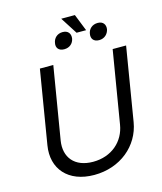

<svg xmlns="http://www.w3.org/2000/svg" viewBox="-143 -1100 1026 1216"><g transform="rotate(-15 370.5 -492.0)"><path d="M640.6 -727.3 561.8 -252.8C544.7 -146.3 458.8 -69.6 337.4 -69.6C215.9 -69.6 155.5 -146.3 172.6 -252.8L251.4 -727.3H163.4L83.8 -245.7C58.9 -96.6 152 12.8 323.2 12.8C494.3 12.8 624.3 -96.6 649.1 -245.7L728.7 -727.3ZM297.6 -858C291.9 -829.5 307.5 -805.4 344.5 -805.4C381.4 -805.4 404.1 -828.1 409.8 -858C414.1 -889.2 398.4 -913.4 361.5 -913.4C326 -913.4 301.8 -889.2 297.6 -858ZM375.7 -997.2 446.7 -886.4H509.2L465.2 -997.2ZM526.3 -858C520.6 -828.1 536.2 -804 573.2 -804C610.1 -804 632.8 -829.5 638.5 -858C642.8 -887.8 627.1 -911.9 591.6 -911.9C554.7 -911.9 530.5 -887.8 526.3 -858Z"/></g></svg>

Font: Margiela Sans
Style: Italic
Weight: 400
Italic angle: -9.39999°
Designer: Stefan Endress, Andreas Faust
Version: Version 1.100;FEAKit 1.0